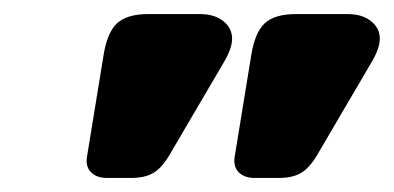

<svg xmlns="http://www.w3.org/2000/svg" viewBox="-20 -744 560 273"><path d="M191 -724H264Q285 -724 297.5 -714Q310 -704 310 -689Q310 -675 298 -655L220 -522Q209 -504 197 -497.5Q185 -491 167 -491H132Q117 -491 109 -499.5Q101 -508 104 -523L127 -664Q132 -697 146 -710.5Q160 -724 191 -724ZM401 -724H474Q495 -724 507.5 -714Q520 -704 520 -689Q520 -675 508 -655L430 -522Q419 -504 407 -497.5Q395 -491 377 -491H342Q327 -491 319 -499.5Q311 -508 314 -523L337 -664Q342 -697 356 -710.5Q370 -724 401 -724Z"/></svg>

Font: Shrikhand
Style: Regular
Weight: 400
Italic angle: -14°
Version: Version 1.000;PS 1.000;hotconv 1.0.88;makeotf.lib2.5.647800